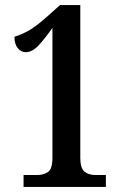

<svg xmlns="http://www.w3.org/2000/svg" viewBox="-20 -738 491 758"><path d="M73 0V-47H126Q152 -47 169.5 -59Q187 -71 187 -115V-628Q157 -585 132 -558.5Q107 -532 82 -532Q63 -532 50 -548Q37 -564 37 -593Q62 -600 91 -616Q120 -632 161 -668L217 -718H297V-115Q297 -75 313 -61Q329 -47 357 -47H398V0Z"/></svg>

Font: Noto Serif Bengali ExtraCondensed SemiBold
Style: Regular
Weight: 600
Width: 2
Designer: Juan Bruce, Universal Thirst, Indian Type Foundry and the Monotype Design Team.
Foundry: Monotype Imaging Inc.
Version: Version 2.003; ttfautohint (v1.8.4.7-5d5b)